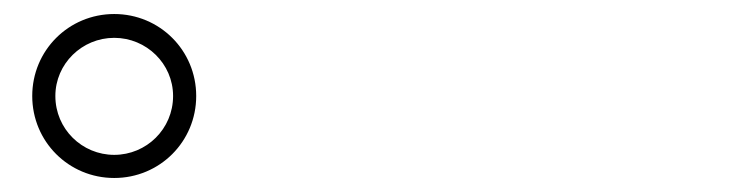

<svg xmlns="http://www.w3.org/2000/svg" viewBox="-20 -865 1040 274"><path d="M26 -728C26 -663 78 -611 143 -611C208 -611 260 -663 260 -728C260 -793 208 -845 143 -845C78 -845 26 -793 26 -728ZM59 -728C59 -774 97 -811 143 -811C189 -811 227 -774 227 -728C227 -681 189 -644 143 -644C97 -644 59 -681 59 -728Z"/></svg>

Font: Source Han Serif KR
Style: Regular
Weight: 400
Designer: Ryoko NISHIZUKA 西塚涼子 (kana & ideographs); Frank Grießhammer (Latin, Greek & Cyrillic); Wenlong ZHANG 张文龙 (bopomofo); San
Foundry: Adobe
Version: Version 2.001;hotconv 1.1.0;makeotfexe 2.6.0